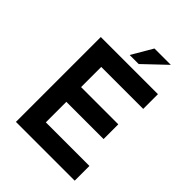

<svg xmlns="http://www.w3.org/2000/svg" viewBox="-254 -1042 1171 1171"><g transform="rotate(45 331.0 -457.0)"><path d="M98 -732H591V-605H229V-431H550V-304H229V-127H605V0H98ZM520 -914 378 -779H300L379 -914Z"/></g></svg>

Font: Reem Kufi Fun SemiBold
Style: Regular
Weight: 600
Designer: Khaled Hosny
Version: Version 1.005